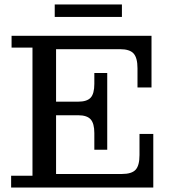

<svg xmlns="http://www.w3.org/2000/svg" viewBox="-20 -843 780 863"><path d="M30 0V-53H126V-629H32V-682H232V0ZM232 0V-61H669V0ZM404 -245Q404 -288 387.5 -306.5Q371 -325 331 -325H462V-170H404ZM232 -325V-386H462V-325ZM528 -61Q572 -61 589.5 -80Q607 -99 607 -146V-241H669V-61ZM331 -386Q371 -386 387.5 -404Q404 -422 404 -466V-515H462V-386ZM232 -622V-682H661V-622ZM598 -536Q598 -583 580.5 -602.5Q563 -622 519 -622H661V-450H598ZM226 -767V-823H528V-767Z"/></svg>

Font: Montagu Slab 24pt
Style: Regular
Weight: 400
Designer: Florian Karsten
Foundry: Florian Karsten
Version: Version 1.000